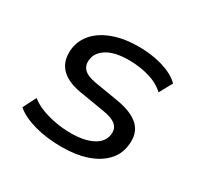

<svg xmlns="http://www.w3.org/2000/svg" viewBox="-117 -633 797 777"><g transform="rotate(30 282.0 -245.0)"><path d="M255 9Q185 9 127.5 -7Q70 -23 38 -51L69 -112Q93 -93 124 -81.5Q155 -70 189.5 -64Q224 -58 260 -58Q323 -58 361.5 -78.5Q400 -99 404 -135Q408 -162 390 -178.5Q372 -195 328 -202L213 -221Q146 -232 115.5 -266Q85 -300 92 -357Q98 -399 127.5 -431Q157 -463 207.5 -481Q258 -499 324 -499Q365 -499 402 -492Q439 -485 469.5 -471.5Q500 -458 518 -439L485 -379Q454 -407 410 -419.5Q366 -432 317 -432Q252 -432 216 -410Q180 -388 176 -354Q172 -326 188.5 -309Q205 -292 246 -285L360 -266Q430 -254 462.5 -221.5Q495 -189 487 -132Q482 -88 451 -56Q420 -24 370 -7.5Q320 9 255 9Z"/></g></svg>

Font: Nunito Sans 10pt SemiExpanded
Style: Italic
Weight: 400
Width: 6
Italic angle: -9°
Designer: Vernon Adams
Foundry: Vernon Adams
Version: Version 3.101;gftools[0.9.27]